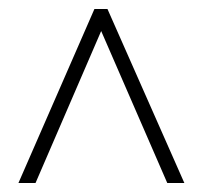

<svg xmlns="http://www.w3.org/2000/svg" viewBox="-20 -739 451 427"><path d="M190 -719H219L390 -332H352L205 -670L59 -332H21Z"/></svg>

Font: Noto Sans Gurmukhi ExtraCondensed ExtraLight
Style: Regular
Weight: 200
Width: 2
Designer: Jelle Bosma - Monotype Design Team
Foundry: Monotype Imaging Inc.
Version: Version 2.004; ttfautohint (v1.8.4.7-5d5b)